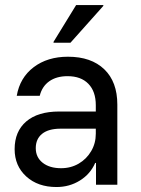

<svg xmlns="http://www.w3.org/2000/svg" viewBox="-20 -736 560 765"><path d="M205 9.2Q130.8 9.2 84.6 -32.9Q38.3 -75 38.3 -141.7Q38.3 -212.5 84.6 -252.1Q130.8 -291.7 215.8 -291.7H361.7V-316.7Q361.7 -371.7 332.1 -402.1Q302.5 -432.5 249.2 -432.5Q205 -432.5 176.2 -412.1Q147.5 -391.7 138.3 -354.2H46.7Q59.2 -426.7 114.2 -468.3Q169.2 -510 250.8 -510Q343.3 -510 395.4 -460Q447.5 -410 447.5 -319.2V0H362.5V-86.7H359.2Q340 -42.5 298.3 -16.7Q256.7 9.2 205 9.2ZM223.3 -65.8Q262.5 -65.8 293.8 -84.2Q325 -102.5 343.3 -133.8Q361.7 -165 361.7 -203.3V-223.3H221.7Q173.3 -223.3 147.9 -202.9Q122.5 -182.5 122.5 -145.8Q122.5 -109.2 150 -87.5Q177.5 -65.8 223.3 -65.8ZM193.3 -565.8V-569.2L283.3 -715.8H391.7V-712.5L260.8 -565.8Z"/></svg>

Font: Funnel Sans Light
Style: Regular
Weight: 400
Version: Version 1.000